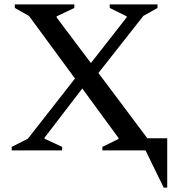

<svg xmlns="http://www.w3.org/2000/svg" viewBox="-20 -680 783 868"><path d="M33 0V-16L106 -53L319 -325L111 -608L47 -644V-660H316V-644L236 -606V-601L391 -395L553 -602V-606L476 -644V-660H692V-644L628 -608L425 -350L646 -55H736V168H720L638 0H443V-16L516 -52V-56L352 -280L181 -57V-53L261 -16V0Z"/></svg>

Font: Spectral SC Medium
Style: Regular
Weight: 500
Designer: Jean-Baptiste Levee
Foundry: Production Type
Version: Version 2.001